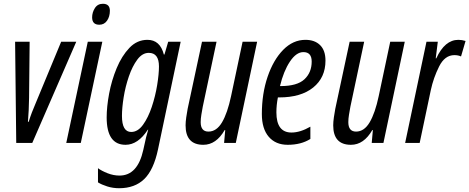

<svg xmlns="http://www.w3.org/2000/svg" viewBox="-20 -757 2486 1017"><path d="M151 0 384 -536H304L168 -208Q158 -185 149 -161.5Q140 -138 132 -112H128Q130 -132 132 -173.5Q134 -215 134 -239L137 -536H60L66 0Z M562 -700Q562 -737 525 -737Q497 -737 482.5 -714Q468 -691 468 -665Q468 -626 506 -626Q532 -626 547 -647.5Q562 -669 562 -700ZM408 0 522 -536H445L331 0Z M626 -143Q626 -185 635 -241.5Q644 -298 662.5 -352Q681 -406 707.5 -441.5Q734 -477 768 -477Q822 -477 822 -405Q822 -365 812.5 -306.5Q803 -248 784 -191Q765 -134 737.5 -96Q710 -58 675 -58Q626 -58 626 -143ZM817 34 937 -536H871L851 -468H848Q828 -546 761 -546Q706 -546 665.5 -503.5Q625 -461 598 -396Q571 -331 558 -261Q545 -191 545 -135Q545 10 645 10Q711 10 763 -70H765Q752 -26 747 1L739 37Q709 173 613 173Q581 173 549.5 160.5Q518 148 499 134V209Q518 221 548 230.5Q578 240 611 240Q694 240 744 191.5Q794 143 817 34Z M1170 -68H1173L1167 0H1229L1342 -536H1265L1204 -248Q1185 -158 1156 -109Q1127 -60 1084 -60Q1043 -60 1043 -110Q1043 -128 1046.5 -149Q1050 -170 1054 -192L1127 -536H1050L974 -181Q970 -160 966.5 -135.5Q963 -111 963 -93Q963 10 1057 10Q1125 10 1170 -68Z M1624 -21V-86Q1570 -55 1524 -55Q1444 -55 1444 -162Q1444 -201 1452 -241H1459Q1574 -241 1639 -293.5Q1704 -346 1704 -436Q1704 -490 1675.5 -518Q1647 -546 1598 -546Q1532 -546 1480 -493Q1428 -440 1397.5 -350.5Q1367 -261 1367 -153Q1367 -75 1403.5 -32.5Q1440 10 1504 10Q1575 10 1624 -21ZM1587 -481Q1631 -481 1631 -431Q1631 -373 1592.5 -337Q1554 -301 1466 -301H1463Q1482 -380 1515.5 -430.5Q1549 -481 1587 -481Z M1952 -68H1955L1949 0H2011L2124 -536H2047L1986 -248Q1967 -158 1938 -109Q1909 -60 1866 -60Q1825 -60 1825 -110Q1825 -128 1828.5 -149Q1832 -170 1836 -192L1909 -536H1832L1756 -181Q1752 -160 1748.5 -135.5Q1745 -111 1745 -93Q1745 10 1839 10Q1907 10 1952 -68Z M2203 0 2262 -280Q2276 -345 2306 -405Q2336 -465 2387 -465Q2407 -465 2422 -458L2446 -540Q2427 -546 2408 -546Q2336 -546 2291 -448H2288L2299 -536H2239L2126 0Z"/></svg>

Font: Noto Sans Display Condensed
Style: Italic
Weight: 400
Width: 3
Designer: Monotype Design team
Foundry: Monotype Imaging Inc.
Version: 1.000